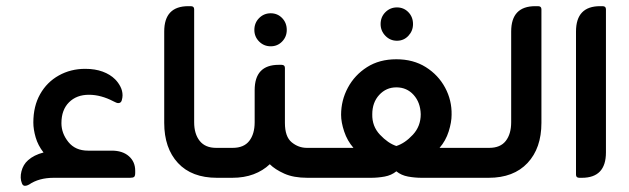

<svg xmlns="http://www.w3.org/2000/svg" viewBox="-20 -576 2038 622"><path d="M265 -88H342Q377 -88 397.5 -70Q418 -52 418 -23V-16Q418 -6 414.5 -3Q411 0 401 0H154Q106 0 74 22Q67 26 61 26Q54 26 51 18Q44 1 49.5 -21Q55 -43 71 -57Q90 -74 121 -82Q103 -105 95.5 -131Q88 -157 88 -179Q88 -232 110 -271Q132 -310 170.5 -331.5Q209 -353 256 -353Q288 -353 312.5 -344Q337 -335 353 -319Q363 -309 370 -295.5Q377 -282 377 -267Q377 -260 374.5 -251Q372 -242 363 -242Q358 -242 347 -248Q328 -258 308 -263.5Q288 -269 268 -269Q228 -269 203.5 -244.5Q179 -220 179 -177Q179 -144 201.5 -116Q224 -88 265 -88Z M715 0H683Q601 0 556.5 -48Q512 -96 512 -178V-474Q512 -556 590 -556H598Q609 -556 609 -546V-180Q609 -142 627 -119.5Q645 -97 680 -97H715Z M857 -426Q835 -426 819.5 -441.5Q804 -457 804 -479Q804 -502 819.5 -517.5Q835 -533 857 -533Q879 -533 894 -517.5Q909 -502 909 -479Q909 -457 894 -441.5Q879 -426 857 -426ZM974 -97H1009V0H976Q931 0 901 -13.5Q871 -27 854 -44Q832 -23 801.5 -11.5Q771 0 732 0H703V-97H734Q770 -97 787.5 -119.5Q805 -142 805 -180V-284Q805 -366 883 -366H892Q903 -366 903 -356V-178Q903 -133 925 -115Q947 -97 974 -97Z M1266 -444Q1244 -444 1228.5 -460Q1213 -476 1213 -498Q1213 -521 1228.5 -536.5Q1244 -552 1266 -552Q1288 -552 1303 -536.5Q1318 -521 1318 -498Q1318 -476 1303 -460Q1288 -444 1266 -444ZM1404 -97H1545V0H1346Q1324 0 1302 -4Q1280 -8 1264 -21Q1248 -8 1226 -4Q1204 0 1182 0H997V-97H1125Q1105 -120 1095 -150Q1085 -180 1085 -204Q1085 -251 1107 -292Q1129 -333 1169 -358.5Q1209 -384 1264 -384Q1319 -384 1359.5 -358.5Q1400 -333 1422 -292Q1444 -251 1443 -204Q1443 -180 1433.5 -150Q1424 -120 1404 -97ZM1264 -103Q1292 -112 1317.5 -139.5Q1343 -167 1343 -206Q1342 -244 1320 -268.5Q1298 -293 1264 -293Q1231 -293 1208.5 -268.5Q1186 -244 1186 -206Q1185 -167 1211 -139.5Q1237 -112 1264 -103Z M1563 0H1534V-97H1565Q1601 -97 1618.5 -119.5Q1636 -142 1636 -180V-474Q1636 -556 1714 -556H1723Q1734 -556 1734 -546V-178Q1734 -96 1689 -48Q1644 0 1563 0Z M1865 0H1857Q1846 0 1846 -10V-474Q1846 -556 1924 -556H1932Q1943 -556 1943 -546V-82Q1943 0 1865 0Z"/></svg>

Font: Zain
Style: Bold
Weight: 700
Designer: Zain,Boutros
Foundry: Mobile Telecommunications Company (Zain), 2024
Version: Version 1.50; ttfautohint (v1.8.4)